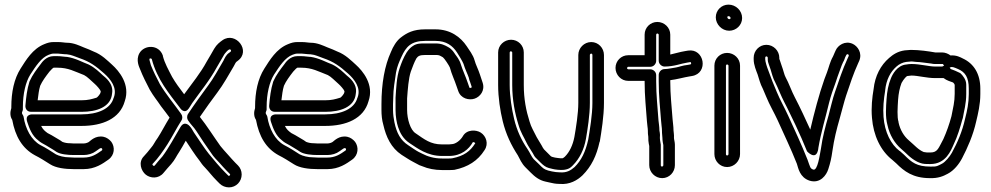

<svg xmlns="http://www.w3.org/2000/svg" viewBox="-20 -734 4288 831"><path d="M265 -488C257 -488 245 -491 229 -491H212C180 -491 161 -464 155 -455C139 -434 121 -411 108 -382C108 -381 107 -380 107 -379C97 -347 93 -313 90 -277C89 -266 95 -250 115 -250H333C399 -250 460 -271 465 -329C473 -373 434 -400 425 -408C411 -421 391 -441 365 -454C364 -454 364 -455 363 -455C338 -464 308 -482 269 -488ZM344 -409C358 -402 374 -385 391 -370C399 -363 414 -346 416 -339C416 -337 415 -335 415 -333C415 -329 402 -312 397 -311C377 -305 361 -300 333 -300H143C146 -323 148 -344 154 -363C163 -383 177 -402 194 -424C201 -432 209 -440 212 -441H229C276 -441 302 -425 344 -409ZM280 -53C258 -53 235 -59 222 -66C200 -80 179 -94 155 -106C115 -128 90 -177 82 -229C81 -235 75 -240 75 -245C75 -250 79 -255 79 -260V-271C79 -328 91 -379 111 -411C135 -448 159 -485 191 -497C199 -500 205 -502 212 -502H231C239 -502 254 -499 269 -499C291 -497 304 -489 325 -482C369 -467 395 -448 431 -416C459 -391 488 -354 473 -313C473 -312 472 -311 472 -311C459 -262 402 -239 333 -239H122C122 -239 86 -242 98 -206C107 -179 118 -147 146 -126C151 -122 155 -118 161 -115L179 -105C187 -100 203 -90 212 -85L224 -77C241 -66 274 -63 300 -63H342C361 -63 381 -69 394 -79C411 -91 414 -94 419 -93C423 -92 424 -85 421 -83C397 -66 376 -52 342 -52H300C297 -52 288 -53 280 -53ZM283 -114C271 -114 260 -116 250 -120L240 -127C229 -134 213 -143 203 -149L186 -158C174 -167 166 -173 158 -189H333C423 -189 499 -220 520 -296C545 -368 495 -427 465 -454C446 -471 420 -498 385 -511C374 -516 359 -523 342 -529C325 -536 299 -549 270 -549C260 -549 248 -552 231 -552H212C198 -552 186 -549 172 -543C121 -523 92 -473 69 -437C41 -393 29 -335 29 -271V-266C28 -262 25 -252 25 -245C25 -235 26 -226 33 -215C46 -144 76 -92 131 -62C153 -51 175 -37 197 -23C222 -7 261 -2 300 -2H342C392 -2 425 -26 449 -43C477 -63 478 -98 462 -120C454 -130 442 -139 428 -142C393 -149 371 -124 365 -120C363 -118 352 -113 342 -113H300C297 -113 289 -114 283 -114Z M976 22C976 25 973 27 970 27C968 27 969 27 967 25L955 13C931 -11 907 -40 884 -68C863 -94 841 -129 819 -161C813 -171 808 -181 801 -188C800 -189 779 -214 761 -184C735 -140 710 -93 683 -57C669 -42 661 -31 650 -18C645 -12 638 -21 640 -24C666 -51 687 -82 705 -110C725 -141 746 -183 765 -212C771 -221 770 -233 764 -241C734 -283 696 -329 672 -370C657 -398 643 -427 633 -452C627 -474 626 -476 627 -479C629 -483 636 -481 637 -478C660 -390 712 -329 759 -267C759 -267 779 -234 800 -269L812 -288C847 -338 887 -385 919 -444C931 -465 940 -480 951 -499C951 -499 971 -527 978 -519C984 -512 975 -508 971 -505C958 -496 952 -481 947 -471C927 -437 903 -393 881 -364C853 -326 821 -282 794 -241C788 -232 789 -220 794 -213C808 -192 818 -185 829 -168C848 -138 873 -101 893 -73C904 -55 921 -39 930 -29C942 -16 947 -9 962 6L974 18C976 20 976 20 976 22ZM1026 21C1026 6 1020 -8 1010 -18L998 -30C985 -43 981 -49 968 -63C956 -76 941 -93 934 -102C906 -141 874 -192 845 -228C868 -262 897 -302 921 -334C946 -367 971 -412 991 -446C1000 -462 999 -464 1008 -470C1069 -513 1000 -600 943 -560C932 -552 918 -542 907 -523C897 -504 888 -491 875 -468C847 -416 813 -376 777 -326C758 -351 740 -375 725 -401C709 -432 693 -460 685 -491V-493C668 -543 604 -541 583 -503C567 -473 583 -443 586 -435C598 -404 613 -375 628 -346C646 -315 659 -301 677 -274C692 -254 702 -242 714 -225C696 -196 678 -161 663 -138C649 -119 645 -107 635 -96C622 -80 613 -68 603 -58C577 -32 591 6 611 22C631 38 666 41 688 14C698 1 710 -11 721 -24C737 -42 743 -58 756 -77C765 -91 774 -107 784 -125C802 -98 822 -66 844 -38C850 -29 857 -19 867 -9C886 11 897 27 919 49L931 61C941 71 956 77 971 77C1002 77 1026 52 1026 21Z M1320 -488C1312 -488 1300 -491 1284 -491H1267C1235 -491 1216 -464 1210 -455C1194 -434 1176 -411 1163 -382C1163 -381 1162 -380 1162 -379C1152 -347 1148 -313 1145 -277C1144 -266 1150 -250 1170 -250H1388C1454 -250 1515 -271 1520 -329C1528 -373 1489 -400 1480 -408C1466 -421 1446 -441 1420 -454C1419 -454 1419 -455 1418 -455C1393 -464 1363 -482 1324 -488ZM1399 -409C1413 -402 1429 -385 1446 -370C1454 -363 1469 -346 1471 -339C1471 -337 1470 -335 1470 -333C1470 -329 1457 -312 1452 -311C1432 -305 1416 -300 1388 -300H1198C1201 -323 1203 -344 1209 -363C1218 -383 1232 -402 1249 -424C1256 -432 1264 -440 1267 -441H1284C1331 -441 1357 -425 1399 -409ZM1335 -53C1313 -53 1290 -59 1277 -66C1255 -80 1234 -94 1210 -106C1170 -128 1145 -177 1137 -229C1136 -235 1130 -240 1130 -245C1130 -250 1134 -255 1134 -260V-271C1134 -328 1146 -379 1166 -411C1190 -448 1214 -485 1246 -497C1254 -500 1260 -502 1267 -502H1286C1294 -502 1309 -499 1324 -499C1346 -497 1359 -489 1380 -482C1424 -467 1450 -448 1486 -416C1514 -391 1543 -354 1528 -313C1528 -312 1527 -311 1527 -311C1514 -262 1457 -239 1388 -239H1177C1177 -239 1141 -242 1153 -206C1162 -179 1173 -147 1201 -126C1206 -122 1210 -118 1216 -115L1234 -105C1242 -100 1258 -90 1267 -85L1279 -77C1296 -66 1329 -63 1355 -63H1397C1416 -63 1436 -69 1449 -79C1466 -91 1469 -94 1474 -93C1478 -92 1479 -85 1476 -83C1452 -66 1431 -52 1397 -52H1355C1352 -52 1343 -53 1335 -53ZM1338 -114C1326 -114 1315 -116 1305 -120L1295 -127C1284 -134 1268 -143 1258 -149L1241 -158C1229 -167 1221 -173 1213 -189H1388C1478 -189 1554 -220 1575 -296C1600 -368 1550 -427 1520 -454C1501 -471 1475 -498 1440 -511C1429 -516 1414 -523 1397 -529C1380 -536 1354 -549 1325 -549C1315 -549 1303 -552 1286 -552H1267C1253 -552 1241 -549 1227 -543C1176 -523 1147 -473 1124 -437C1096 -393 1084 -335 1084 -271V-266C1083 -262 1080 -252 1080 -245C1080 -235 1081 -226 1088 -215C1101 -144 1131 -92 1186 -62C1208 -51 1230 -37 1252 -23C1277 -7 1316 -2 1355 -2H1397C1447 -2 1480 -26 1504 -43C1532 -63 1533 -98 1517 -120C1509 -130 1497 -139 1483 -142C1448 -149 1426 -124 1420 -120C1418 -118 1407 -113 1397 -113H1355C1352 -113 1344 -114 1338 -114Z M1682 -311C1682 -348 1689 -385 1694 -420C1699 -447 1707 -465 1718 -489C1737 -531 1759 -557 1820 -557H1865C1912 -557 1939 -536 1958 -507C1967 -493 1981 -470 1986 -458C1993 -434 2004 -413 2009 -398C2011 -387 2013 -383 2014 -381L2021 -360C2022 -356 2022 -355 2018 -354C2013 -352 2012 -354 2011 -357L2004 -377C1995 -404 1982 -431 1975 -454C1969 -476 1955 -492 1950 -499C1946 -505 1937 -521 1920 -530C1906 -538 1891 -546 1865 -546H1820C1804 -546 1784 -547 1767 -535C1759 -530 1750 -522 1740 -507C1726 -484 1718 -463 1710 -440C1696 -399 1695 -353 1692 -311V-309V-258C1692 -229 1697 -202 1703 -184C1711 -159 1725 -133 1752 -115C1787 -92 1829 -59 1893 -59H1923C1977 -59 2010 -89 2026 -118C2029 -121 2037 -116 2037 -114C2015 -79 1988 -59 1938 -49C1932 -48 1929 -48 1923 -48H1893C1858 -48 1830 -57 1807 -69L1791 -77C1781 -82 1758 -98 1746 -106C1714 -127 1697 -157 1687 -205C1684 -219 1681 -240 1681 -258V-283C1681 -292 1682 -302 1682 -311ZM1923 -109H1893C1843 -109 1817 -131 1779 -157C1756 -171 1742 -219 1742 -258V-308C1745 -348 1748 -394 1758 -424C1766 -445 1772 -463 1782 -481C1789 -491 1796 -496 1820 -496H1865C1881 -496 1881 -495 1897 -486C1903 -482 1924 -450 1927 -442C1935 -412 1948 -386 1956 -361L1963 -341C1974 -307 2010 -299 2034 -307C2058 -315 2080 -342 2069 -376L2062 -397L2057 -412C2050 -434 2039 -454 2034 -473C2028 -496 2009 -520 2000 -534C1974 -573 1930 -607 1865 -607H1820C1769 -607 1741 -592 1714 -571C1696 -557 1681 -532 1672 -509C1645 -450 1631 -373 1631 -283V-258C1631 -237 1633 -214 1639 -194C1651 -141 1673 -94 1718 -64C1731 -56 1753 -41 1769 -33L1784 -25C1790 -21 1799 -17 1809 -14C1832 -4 1862 2 1893 2H1923C1931 2 1940 2 1947 1C2005 -11 2048 -38 2077 -84C2096 -112 2084 -145 2061 -160C2041 -173 2000 -175 1983 -144C1973 -127 1952 -110 1934 -110C1930 -110 1928 -109 1923 -109Z M2186 -507C2186 -509 2188 -512 2191 -512C2194 -512 2197 -509 2197 -507V-366C2197 -301 2209 -242 2224 -194C2234 -159 2248 -140 2258 -118C2265 -103 2277 -86 2286 -71C2290 -64 2293 -57 2298 -52L2319 -31C2331 -19 2341 -11 2355 -7L2371 -3C2381 0 2408 3 2421 1C2446 -2 2454 -13 2460 -19C2488 -47 2508 -87 2516 -133C2523 -174 2533 -236 2533 -289V-496C2533 -499 2536 -502 2539 -502C2542 -502 2544 -499 2544 -496V-288C2544 -238 2533 -172 2526 -130C2514 -76 2496 -40 2467 -11C2450 4 2432 14 2405 12H2403C2391 12 2380 10 2369 8L2352 4C2333 -2 2330 -6 2312 -24L2290 -45C2280 -56 2275 -71 2263 -89C2237 -127 2217 -169 2205 -220C2195 -262 2186 -317 2186 -366ZM2136 -507V-366C2136 -311 2145 -254 2156 -209C2170 -152 2193 -105 2221 -62C2229 -47 2238 -26 2254 -10L2276 12C2294 30 2313 46 2341 52L2359 56C2371 59 2385 62 2402 62C2446 66 2479 46 2501 25C2540 -14 2562 -60 2575 -120L2576 -121C2583 -164 2594 -231 2594 -288V-496C2594 -526 2570 -552 2539 -552C2508 -552 2483 -526 2483 -496V-289C2483 -243 2473 -181 2466 -141C2459 -105 2445 -76 2425 -56C2423 -54 2418 -50 2415 -49H2405C2399 -49 2391 -51 2382 -52L2370 -55C2363 -58 2366 -56 2355 -67L2335 -87C2334 -88 2332 -91 2330 -94C2323 -108 2312 -124 2303 -140C2290 -167 2279 -183 2272 -208C2257 -255 2247 -306 2247 -366V-507C2247 -538 2222 -562 2192 -562C2162 -562 2136 -538 2136 -507Z M2847 -138C2847 -124 2850 -111 2851 -106V-19C2851 -16 2848 -13 2845 -13C2842 -13 2840 -16 2840 -19V-104V-108L2838 -120C2837 -126 2836 -132 2836 -137C2838 -157 2834 -165 2834 -169C2834 -187 2831 -201 2830 -213C2826 -273 2820 -321 2820 -382V-409C2820 -424 2806 -434 2795 -434H2699C2697 -434 2694 -436 2694 -439C2694 -442 2697 -445 2699 -445H2795C2810 -445 2820 -459 2820 -470V-584C2820 -586 2822 -589 2825 -589C2828 -589 2831 -586 2831 -584V-471C2831 -456 2845 -446 2856 -446C2898 -446 2927 -459 2954 -463L2966 -465C2970 -466 2970 -465 2971 -461C2972 -457 2971 -456 2967 -455L2956 -453C2935 -451 2918 -444 2906 -442C2891 -440 2871 -435 2856 -435C2841 -435 2831 -421 2831 -410V-382C2831 -320 2837 -268 2841 -214C2842 -195 2845 -182 2845 -170C2845 -152 2847 -146 2847 -138ZM2786 -139C2786 -130 2786 -121 2788 -112L2790 -102V-19C2790 11 2815 37 2846 37C2877 37 2901 11 2901 -19V-108C2901 -119 2897 -131 2897 -137C2898 -151 2895 -165 2895 -170C2895 -188 2892 -203 2891 -218C2887 -274 2881 -324 2881 -382V-387C2908 -390 2943 -400 2963 -403L2975 -405C3048 -417 3029 -526 2958 -515L2946 -513C2921 -509 2901 -502 2881 -498V-584C2881 -615 2855 -639 2825 -639C2795 -639 2770 -615 2770 -584V-495H2699C2668 -495 2644 -470 2644 -440C2644 -410 2668 -384 2699 -384H2770V-382C2770 -317 2776 -267 2780 -209C2781 -192 2784 -179 2784 -169C2784 -147 2786 -148 2786 -139Z M3122 -450C3122 -452 3124 -455 3127 -455C3130 -455 3133 -452 3133 -450V-67C3133 -64 3130 -61 3127 -61C3124 -61 3122 -64 3122 -67ZM3072 -450V-67C3072 -37 3096 -11 3127 -11C3158 -11 3183 -37 3183 -67V-450C3183 -481 3157 -505 3127 -505C3097 -505 3072 -481 3072 -450ZM3128 -659C3128 -662 3129 -664 3133 -664C3138 -664 3142 -660 3142 -656C3142 -653 3140 -651 3136 -651C3132 -651 3128 -656 3128 -659ZM3136 -601C3166 -601 3192 -625 3192 -656C3192 -688 3165 -714 3133 -714C3103 -714 3078 -690 3078 -659C3078 -629 3104 -601 3136 -601Z M3292 -484C3292 -487 3294 -490 3297 -490C3300 -490 3303 -487 3303 -484V-477C3303 -468 3305 -463 3307 -457L3315 -434C3319 -422 3325 -395 3336 -376C3346 -357 3361 -317 3376 -289C3391 -261 3408 -223 3423 -193C3442 -153 3457 -118 3473 -79C3473 -79 3509 -39 3520 -82C3521 -86 3522 -91 3522 -94C3534 -164 3552 -220 3568 -288C3576 -320 3586 -348 3596 -375L3605 -402C3615 -427 3621 -449 3629 -465C3633 -471 3636 -480 3638 -486L3643 -496C3647 -503 3656 -498 3653 -491L3648 -480C3627 -434 3611 -386 3594 -336C3584 -308 3573 -260 3566 -234C3553 -189 3540 -141 3533 -90C3528 -64 3519 6 3500 0C3486 -5 3487 -10 3475 -43C3448 -111 3420 -170 3391 -234C3374 -271 3356 -302 3342 -336C3326 -374 3321 -386 3305 -430C3299 -445 3292 -468 3292 -477ZM3242 -484V-477C3242 -453 3253 -428 3259 -412C3264 -397 3270 -371 3282 -349C3285 -343 3290 -330 3296 -316C3311 -279 3331 -246 3346 -213C3375 -148 3403 -91 3429 -25C3435 -7 3441 34 3484 48C3530 62 3557 24 3565 -2C3574 -30 3578 -47 3583 -82C3590 -131 3601 -175 3614 -220C3622 -248 3634 -296 3642 -320C3659 -371 3674 -416 3694 -460L3699 -471C3713 -505 3692 -534 3671 -544C3637 -560 3606 -537 3597 -516L3592 -505C3589 -499 3587 -492 3585 -489C3572 -466 3567 -441 3559 -420L3548 -391C3525 -326 3504 -246 3487 -173C3466 -219 3444 -267 3420 -313C3407 -337 3394 -375 3380 -400C3375 -408 3370 -432 3363 -450L3355 -474C3354 -477 3354 -477 3353 -479V-484C3353 -514 3328 -540 3297 -540C3266 -540 3242 -514 3242 -484Z M4028 -446C4000 -446 3963 -457 3925 -457C3918 -457 3909 -456 3904 -455C3862 -452 3842 -410 3836 -395C3825 -369 3819 -337 3817 -304C3815 -273 3811 -228 3821 -193C3830 -150 3852 -114 3881 -89C3900 -74 3918 -50 3950 -34C3951 -34 3952 -33 3952 -33L3962 -29C3975 -24 3987 -24 4007 -24C4074 -24 4096 -83 4108 -110C4124 -143 4136 -183 4146 -220C4146 -221 4147 -221 4147 -222C4152 -253 4162 -284 4162 -328V-368C4162 -390 4146 -408 4138 -416C4136 -418 4133 -419 4131 -420C4105 -433 4095 -434 4094 -436C4088 -448 4074 -455 4060 -447C4059 -446 4058 -446 4058 -446ZM3925 -407C3953 -407 3990 -396 4028 -396H4058H4064C4078 -385 4095 -381 4105 -377C4109 -373 4111 -371 4112 -366V-328C4112 -293 4105 -267 4098 -231C4089 -197 4077 -163 4063 -132C4042 -94 4039 -74 4007 -74C3991 -74 3989 -74 3978 -76C3954 -86 3940 -104 3913 -127C3893 -144 3876 -171 3869 -204V-206C3862 -228 3865 -268 3867 -302C3869 -330 3874 -354 3882 -375C3892 -393 3904 -405 3907 -405C3913 -405 3919 -407 3925 -407ZM3946 -466C3962 -466 3990 -461 4010 -459C4019 -457 4022 -457 4028 -457H4058C4062 -457 4061 -458 4063 -454C4069 -443 4085 -439 4095 -443C4101 -446 4111 -442 4127 -435C4157 -422 4173 -400 4173 -350V-327C4173 -288 4166 -255 4157 -220C4145 -165 4124 -117 4100 -73C4090 -55 4071 -33 4058 -26C4039 -16 4035 -12 4007 -13C3948 -13 3926 -31 3894 -63L3893 -64L3875 -80L3873 -81C3836 -109 3809 -162 3804 -228C3801 -266 3805 -306 3811 -341V-343C3816 -390 3834 -423 3860 -446C3872 -457 3888 -464 3902 -466L3924 -468C3935 -468 3938 -466 3946 -466ZM4094 -494C4085 -501 4071 -507 4058 -507H4028C4000 -512 3959 -518 3923 -518H3921L3896 -516C3866 -512 3845 -498 3828 -483C3792 -452 3767 -406 3761 -348C3755 -313 3750 -268 3754 -224C3760 -148 3791 -82 3842 -42L3859 -27C3893 7 3931 37 4005 37C4040 38 4062 29 4082 18C4109 4 4131 -24 4144 -49C4167 -93 4192 -149 4205 -208C4213 -242 4223 -282 4223 -327V-350C4223 -414 4195 -459 4147 -481C4137 -486 4120 -496 4094 -494Z"/></svg>

Font: Blanket
Style: Outline
Weight: 400
Foundry: Cannot Into Space Fonts
Version: Version 0.9